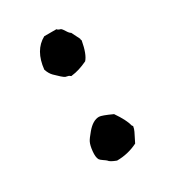

<svg xmlns="http://www.w3.org/2000/svg" viewBox="-96 -403 388 437"><g transform="rotate(-30 98.0 -185.0)"><path d="M153 -303V-300Q154 -300 154 -298Q148 -265 137 -253Q114 -242 95 -240Q93 -239 91 -241Q89 -243 88 -243L80 -245Q74 -248 58 -264Q51 -271 47 -283Q52 -331 85 -349H117Q118 -347 121.5 -345.5Q125 -344 126 -344Q129 -342 133.5 -334.5Q138 -327 142 -325ZM156 -73 158 -71Q157 -64 154 -58Q151 -52 147.5 -45Q144 -38 142 -34Q116 -21 87 -21Q71 -27 68 -32Q66 -34 60 -38Q54 -42 52 -45Q48 -52 49.5 -67Q51 -82 55 -90Q58 -96 69 -109Q85 -128 101 -128Q108 -128 134 -116Q152 -90 156 -73Z"/></g></svg>

Font: FuturaRenner
Style: Regular
Weight: 400
Designer: Bastien Sozeau
Foundry: NBR — Bastien Sozeau
Version: Version 2.001;PS 002.001;hotconv 1.0.88;makeotf.lib2.5.64775